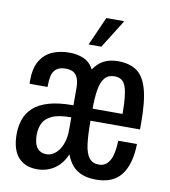

<svg xmlns="http://www.w3.org/2000/svg" viewBox="-82 -795 779 878"><g transform="rotate(10 307.0 -356.0)"><path d="M149 12Q120 12 98 3Q76 -6 60.5 -23.5Q45 -41 37 -68Q29 -95 29 -130Q29 -167 40 -199Q51 -231 77.5 -255Q104 -279 149 -292Q194 -305 262 -305V-385Q262 -411 255.5 -429Q249 -447 235 -455.5Q221 -464 199 -464Q170 -464 155 -451.5Q140 -439 135.5 -419Q131 -399 131 -375V-367H48Q47 -371 47 -374.5Q47 -378 47 -382Q47 -439 67.5 -473.5Q88 -508 123 -523.5Q158 -539 203 -539Q240 -539 269.5 -526Q299 -513 316 -481Q336 -511 363.5 -525Q391 -539 428 -539Q481 -539 514.5 -516.5Q548 -494 564.5 -438Q581 -382 581 -282V-249H351Q351 -183 356.5 -140.5Q362 -98 378 -78Q394 -58 423 -58Q439 -58 451 -65Q463 -72 472 -86.5Q481 -101 486 -124.5Q491 -148 492 -181H579Q578 -133 567.5 -96.5Q557 -60 538 -36Q519 -12 490 0Q461 12 423 12Q369 12 335 -10Q301 -32 283 -81Q270 -50 250 -29.5Q230 -9 204 1.5Q178 12 149 12ZM179 -63Q194 -63 208.5 -71Q223 -79 235 -95Q247 -111 254.5 -135Q262 -159 262 -191V-249Q203 -249 172.5 -234.5Q142 -220 131 -196.5Q120 -173 120 -144Q120 -117 126.5 -99Q133 -81 146.5 -72Q160 -63 179 -63ZM351 -305H490Q490 -349 487 -379.5Q484 -410 477 -430Q470 -450 457.5 -459Q445 -468 425 -468Q395 -468 379 -448.5Q363 -429 357 -392.5Q351 -356 351 -305ZM282 -591 341 -724H422V-720L341 -591Z"/></g></svg>

Font: Archivo ExtraCondensed Medium
Style: Regular
Weight: 500
Width: 2
Designer: Hector Gatti
Foundry: Omnibus-Type
Version: Version 2.001